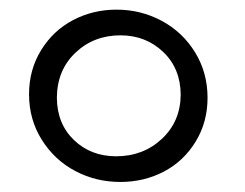

<svg xmlns="http://www.w3.org/2000/svg" viewBox="-20 -501 503 394"><path d="M227.1 -127.6Q176.8 -127.6 134.2 -150.2Q91.6 -172.8 65.6 -214.4Q39.6 -256 39.6 -307.6Q39.6 -357.9 64.4 -398.1Q89.2 -438.4 130 -459.8Q170.8 -481.2 219.2 -481.2Q269.1 -481.2 311.9 -458.2Q354.7 -435.2 380.3 -393.6Q405.9 -352 405.9 -300.4Q405.9 -250.1 381.3 -210.1Q356.7 -170 316.1 -148.8Q275.5 -127.6 227.1 -127.6ZM218.4 -180.3Q273.9 -180.3 312.1 -216Q350.4 -251.7 350.8 -306.8Q350.4 -360.7 314.7 -394.6Q279 -428.5 227.1 -428.5Q172.4 -428.5 134.8 -392.8Q97.1 -357.1 96.7 -300.4Q97.1 -246.9 131.8 -213.6Q166.5 -180.3 218.4 -180.3Z"/></svg>

Font: Jaldi
Style: Regular
Weight: 400
Designer: Pablo Cosgaya and Nicolas Silva
Foundry: Omnibus-Type
Version: Version 1.001;PS 001.001;hotconv 1.0.70;makeotf.lib2.5.58329